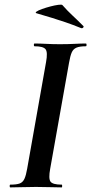

<svg xmlns="http://www.w3.org/2000/svg" viewBox="-20 -814 396 834"><path d="M25 0Q22 0 22 -6Q22 -12 25 -12Q52 -12 65.5 -17Q79 -22 86 -37Q93 -52 98 -81L180 -544Q188 -587 178 -600Q168 -613 130 -613Q127 -613 127 -619Q127 -625 130 -625Q153 -625 181 -623.5Q209 -622 240 -622Q275 -622 303 -623.5Q331 -625 353 -625Q356 -625 356 -619Q356 -613 353 -613Q326 -613 312 -607Q298 -601 291.5 -586Q285 -571 280 -542L198 -81Q190 -38 199.5 -25Q209 -12 248 -12Q250 -12 250 -6Q250 0 248 0Q226 0 198 -1Q170 -2 136 -2Q105 -2 76.5 -1Q48 0 25 0ZM332 -692Q295 -707 265.5 -717Q236 -727 207 -736Q178 -745 140 -756Q131 -758 138.5 -763.5Q146 -769 163 -775Q180 -781 199 -786Q218 -791 233 -793Q248 -795 251 -792Q274 -766 293 -748.5Q312 -731 342 -701Q345 -698 341 -694Q337 -690 332 -692Z"/></svg>

Font: Cormorant
Style: Bold Italic
Weight: 700
Italic angle: -10°
Designer: Christian Thalmann (Catharsis Fonts)
Foundry: Catharsis Fonts
Version: Version 4.000